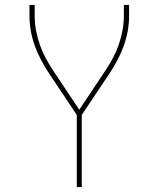

<svg xmlns="http://www.w3.org/2000/svg" viewBox="-20 -755 640 775"><path d="M290 0V-291L177 -460Q160 -486 145.5 -513.5Q131 -541 120.5 -570Q110 -599 104.5 -629.5Q99 -660 99 -691V-735H120V-691Q120 -661 125.5 -632Q131 -603 140.5 -575.5Q150 -548 164 -521.5Q178 -495 194 -471L300 -312L406 -471Q422 -495 436 -521.5Q450 -548 459.5 -575.5Q469 -603 474.5 -632Q480 -661 480 -691V-735H501V-691Q501 -660 495.5 -629.5Q490 -599 479.5 -570Q469 -541 454.5 -513.5Q440 -486 423 -460L310 -291V0Z"/></svg>

Font: Zed Sans Thin Extended
Style: Regular
Weight: 100
Width: 7
Designer: Belleve Invis
Foundry: Belleve Invis
Version: Version 1.0.0; ttfautohint (v1.8.4)